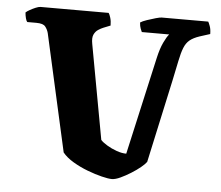

<svg xmlns="http://www.w3.org/2000/svg" viewBox="-51 -761 941 818"><g transform="rotate(5 420.0 -352.0)"><path d="M456 0Q441 0 412.5 -7Q384 -14 351 -26.5Q318 -39 288.5 -56.5Q259 -74 242 -95L130 -596Q126 -611 116.5 -623Q107 -635 78 -635H39Q35 -639 32 -650.5Q29 -662 28 -675Q33 -680 44.5 -686.5Q56 -693 69 -698.5Q82 -704 90 -704H381Q385 -699 389.5 -684.5Q394 -670 394 -651L364 -639Q354 -635 342.5 -627.5Q331 -620 324.5 -606Q318 -592 323 -566L397 -162Q406 -152 425 -140.5Q444 -129 466.5 -121Q489 -113 508 -113L602 -531Q611 -571 623.5 -597.5Q636 -624 646 -635H529Q527 -639 523 -649Q519 -659 518 -675Q527 -681 546 -687.5Q565 -694 583 -699Q601 -704 608 -704H807Q810 -699 815 -685.5Q820 -672 820 -652L776 -638Q749 -629 734 -616.5Q719 -604 710.5 -582.5Q702 -561 695 -526.5Q688 -492 677 -440L600 -86Q594 -77 576.5 -62.5Q559 -48 536.5 -34Q514 -20 492.5 -10Q471 0 456 0Z"/></g></svg>

Font: Texturina 12pt Black
Style: Regular
Weight: 900
Designer: Guillermo Torres Carreño
Foundry: Omnibus-Type
Version: Version 1.002